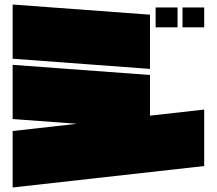

<svg xmlns="http://www.w3.org/2000/svg" viewBox="-20 -770 960 850"><path d="M644 -465 36 -510V-750L644 -705ZM766 -649H669V-737H766ZM884 -649H788V-737H884ZM36 60V-190L321 -222L36 -243V-483L644 -438V-258L884 -285V-35Z"/></svg>

Font: ChangwonDangamAsac Bold
Style: Regular
Weight: 700
Designer: Choi Chi-young, Lee Youngbeen, Kim Jungjin, Yoon Jihee, Han Dohee
Foundry: YoonDesign Inc.
Version: Version 1.010;Build 20210623